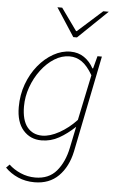

<svg xmlns="http://www.w3.org/2000/svg" viewBox="-62 -766 643 1043"><g transform="rotate(5 259.0 -245.0)"><path d="M166 234Q117 234 76 216Q35 198 6 168L24 150Q50 175 88 191.5Q126 208 168 208Q242 208 284 158.5Q326 109 342 30L366 -86Q324 -46 279.5 -21Q235 4 184 4Q123 4 84.5 -40Q46 -84 46 -166Q46 -233 67.5 -291.5Q89 -350 125.5 -394.5Q162 -439 207.5 -464.5Q253 -490 300 -490Q343 -490 375 -468Q407 -446 426 -410H430L448 -478H472L366 48Q348 133 297.5 183.5Q247 234 166 234ZM186 -22Q228 -22 278.5 -50Q329 -78 372 -124L424 -372Q395 -422 364.5 -443Q334 -464 298 -464Q255 -464 215 -439Q175 -414 143 -371.5Q111 -329 92.5 -277Q74 -225 74 -172Q74 -97 104 -59.5Q134 -22 186 -22ZM308 -570 208 -724H234L320 -604H324L458 -724H488L328 -570Z"/></g></svg>

Font: Source Sans 3
Style: Italic
Weight: 200
Italic angle: -11°
Designer: Paul D. Hunt
Foundry: Adobe
Version: Version 3.046;hotconv 1.0.118;makeotfexe 2.5.65603